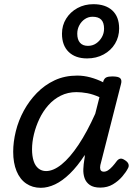

<svg xmlns="http://www.w3.org/2000/svg" viewBox="-20 -880 663 917"><path d="M175 17Q135 17 105 -3.5Q75 -24 59 -63Q43 -102 43 -155Q43 -202 55.5 -253Q68 -304 93.5 -351Q119 -398 156 -436Q193 -474 241 -496.5Q289 -519 349 -519Q380 -519 411.5 -510.5Q443 -502 473 -487V-491Q478 -506 488 -510.5Q498 -515 516 -515Q546 -515 554.5 -506Q563 -497 558 -479L463 -106Q458 -90 458 -80Q458 -70 462.5 -65Q467 -60 475 -60Q486 -60 496 -66.5Q506 -73 516.5 -84.5Q527 -96 538 -111Q545 -120 554 -122Q563 -124 575 -116Q590 -107 593.5 -96.5Q597 -86 591 -76Q582 -58 563.5 -36.5Q545 -15 519 0.5Q493 16 459 16Q427 16 409 3.5Q391 -9 384 -29Q377 -49 378 -72.5Q379 -96 383 -119Q384 -124 384.5 -129Q385 -134 385 -140Q350 -86 314 -51Q278 -16 243 0.5Q208 17 175 17ZM133 -167Q133 -135 140.5 -111.5Q148 -88 163.5 -75.5Q179 -63 200 -63Q235 -63 274.5 -95Q314 -127 355 -188.5Q396 -250 435 -337L455 -416Q424 -430 396.5 -435Q369 -440 345 -440Q304 -440 270 -423Q236 -406 210.5 -377Q185 -348 168 -312Q151 -276 142 -238.5Q133 -201 133 -167ZM396 -601Q340 -601 308 -632Q276 -663 276 -719Q276 -759 296 -791Q316 -823 350 -841.5Q384 -860 426 -860Q484 -860 516.5 -830Q549 -800 549 -744Q549 -704 529.5 -671.5Q510 -639 475 -620Q440 -601 396 -601ZM400 -661Q422 -661 439 -672.5Q456 -684 466.5 -702.5Q477 -721 477 -743Q477 -772 463.5 -786Q450 -800 422 -800Q402 -800 385.5 -789Q369 -778 359 -759.5Q349 -741 349 -719Q349 -691 362 -676Q375 -661 400 -661Z"/></svg>

Font: Playwrite DE SAS
Style: Regular
Weight: 400
Designer: Veronika Burian, José Scaglione
Foundry: TypeTogether
Version: Version 1.002